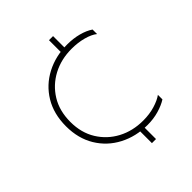

<svg xmlns="http://www.w3.org/2000/svg" viewBox="-200 -732 931 931"><g transform="rotate(-45 265.5 -266.0)"><path d="M344 10Q264 10 199 -24Q134 -58 96.5 -120Q59 -182 59 -265Q59 -350 96.5 -412Q134 -474 199 -508Q264 -542 344 -542Q385 -542 421 -532.5Q457 -523 482 -506V-475Q461 -492 424 -502Q387 -512 344 -512Q272 -512 214.5 -481.5Q157 -451 123 -396Q89 -341 89 -265Q89 -191 123 -136Q157 -81 214.5 -50.5Q272 -20 344 -20Q387 -20 423.5 -31Q460 -42 482 -58V-27Q457 -11 421 -0.5Q385 10 344 10ZM324 87H296V-12H324ZM324 -525H296V-619H324Z"/></g></svg>

Font: Roundo Variable
Style: Regular
Weight: 200
Designer: Shiva Nallaperumal
Foundry: Indian Type Foundry
Version: Version 2.000